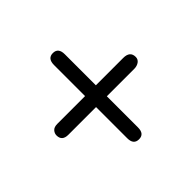

<svg xmlns="http://www.w3.org/2000/svg" viewBox="-124 -606 761 761"><g transform="rotate(-45 256.5 -225.5)"><path d="M225.6 -19.5V-194.3H70.3Q35.2 -194.3 35.2 -225.6Q35.2 -237.3 43.5 -246.6Q51.8 -255.9 70.3 -255.9H225.6V-429.7Q225.6 -466.8 255.9 -466.8Q286.1 -466.8 286.1 -429.7V-255.9H439.5Q477.5 -255.9 477.5 -223.6Q477.5 -210 466.3 -202.1Q455.1 -194.3 439.5 -194.3H286.1V-19.5Q286.1 16.6 255.9 16.6Q225.6 16.6 225.6 -19.5Z"/></g></svg>

Font: Jura
Style: Medium
Weight: 500
Version: Version 2.6.1